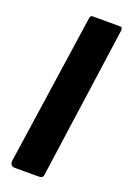

<svg xmlns="http://www.w3.org/2000/svg" viewBox="-144 -792 563 843"><g transform="rotate(20 137.5 -371.0)"><path d="M175.5 -19.6Q173.8 -6.1 168.7 -3.1Q163.7 0 149.3 0H43.2Q30.5 0 25.1 -7.1Q19.8 -14.3 20.8 -25.3L123.5 -727.3Q125.2 -736.9 127.8 -739.4Q130.4 -742 138.2 -742H263.5Q277.4 -742 274.4 -723.2Z"/></g></svg>

Font: Libre Franklin Thin
Style: Italic
Weight: 100
Italic angle: -8°
Designer: Pablo Impallari, Rodrigo Fuenzalida, Nhung Nguyen
Foundry: Impallari Type
Version: Version 3.000